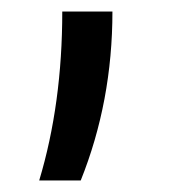

<svg xmlns="http://www.w3.org/2000/svg" viewBox="-20 -139 296 333"><path d="M48 174Q88 41 88 -119H175Q175 37 120 174Z"/></svg>

Font: Cantarell
Style: Regular
Weight: 400
Designer: Dave Crossland, Nikolaus Waxweiler, Florian Fecher, Jacques Le Bailly, Eben Sorkin, Alexei Vanyashin, Alexios Zavras, Em
Version: Version 0.303